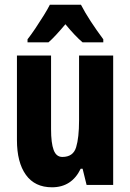

<svg xmlns="http://www.w3.org/2000/svg" viewBox="-20 -786 554 816"><path d="M461 -550V0H348L331 -69H323Q285 10 201 10Q128 10 90 -43Q52 -96 52 -191V-550H197V-237Q197 -178 208 -148.5Q219 -119 245 -119Q291 -119 303.5 -160Q316 -201 316 -274V-550ZM324 -766Q341 -733 365.5 -695.5Q390 -658 419 -619V-606H331Q300 -632 258 -683Q237 -658 218.5 -638Q200 -618 186 -606H97V-619Q112 -638 130.5 -665.5Q149 -693 166 -720.5Q183 -748 192 -766Z"/></svg>

Font: Noto Sans ExtraCondensed ExtraBold
Style: Regular
Weight: 800
Width: 2
Designer: Monotype Design Team
Foundry: Monotype Imaging Inc.
Version: Version 2.013; ttfautohint (v1.8.4.7-5d5b)